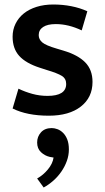

<svg xmlns="http://www.w3.org/2000/svg" viewBox="-20 -504 465 853"><path d="M343 -369Q284 -397 228 -397Q191 -397 171.5 -384Q152 -371 152 -348Q152 -329 168 -315.5Q184 -302 232 -288L262 -279Q326 -260 358.5 -227Q391 -194 391 -140Q391 -71 339 -30.5Q287 10 197 10Q100 10 36 -22L62 -110Q91 -96 123.5 -87Q156 -78 191 -78Q274 -78 274 -131Q274 -155 254.5 -167Q235 -179 188 -193L157 -203Q95 -223 65.5 -255.5Q36 -288 36 -341Q36 -372 49 -398.5Q62 -425 85.5 -444Q109 -463 142.5 -473.5Q176 -484 217 -484Q258 -484 296.5 -476.5Q335 -469 368 -454ZM201 193Q179 188 162 172Q145 156 145 129Q145 103 162 84Q179 65 210 65Q222 65 235.5 70Q249 75 260.5 86.5Q272 98 279 116Q286 134 286 160Q286 186 277 211Q268 236 252.5 258.5Q237 281 216.5 299Q196 317 174 329L145 289Q172 274 193 248.5Q214 223 218 196Z"/></svg>

Font: Mukta Vaani SemiBold
Style: Regular
Weight: 600
Designer: Noopur Datye, Girish Dalvi, Yashodeep Gholap, Pallavi Karambelkar
Foundry: Ek Type
Version: Version 2.538;PS 1.000;hotconv 16.6.51;makeotf.lib2.5.65220;